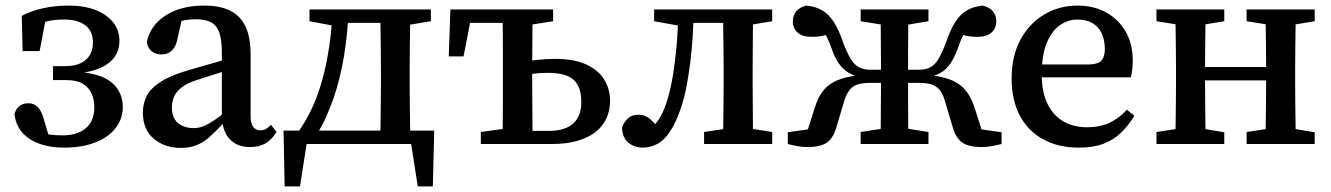

<svg xmlns="http://www.w3.org/2000/svg" viewBox="-20 -516 4771 688"><path d="M209 13Q158 13 118.5 -2Q79 -17 57 -44.5Q35 -72 32 -109Q36 -121 43 -129.5Q50 -138 60 -142Q70 -146 82 -146Q103 -146 116.5 -131Q130 -116 137 -89L160 -11L95 -50Q119 -40 145.5 -35.5Q172 -31 205 -31Q257 -31 287.5 -56.5Q318 -82 318 -132Q318 -159 308 -181Q298 -203 276.5 -216Q255 -229 218 -229H170V-279H212Q247 -279 269 -289.5Q291 -300 302 -319Q313 -338 313 -363Q313 -405 285.5 -425.5Q258 -446 211 -446Q176 -446 150 -440Q124 -434 103 -421L146 -459L122 -333H61L58 -459Q88 -476 132 -486Q176 -496 226 -496Q309 -496 358.5 -461Q408 -426 408 -370Q408 -337 391 -312.5Q374 -288 340.5 -273Q307 -258 258 -253L256 -259Q298 -256 329 -246.5Q360 -237 380 -220.5Q400 -204 410 -181.5Q420 -159 420 -132Q420 -91 395 -58Q370 -25 322.5 -6Q275 13 209 13Z M627 14Q571 14 531.5 -18.5Q492 -51 492 -113Q492 -146 506.5 -173.5Q521 -201 558.5 -224.5Q596 -248 664 -267Q691 -275 717.5 -282.5Q744 -290 770.5 -297.5Q797 -305 824 -312V-273Q790 -263 756.5 -252Q723 -241 691 -231Q651 -219 630.5 -202.5Q610 -186 603 -168Q596 -150 596 -131Q596 -93 618 -75Q640 -57 674 -57Q692 -57 708.5 -63.5Q725 -70 747.5 -85Q770 -100 804 -127L815 -75H781Q755 -47 733 -27Q711 -7 686 3.5Q661 14 627 14ZM876 11Q831 11 804.5 -16Q778 -43 776 -91L775 -95V-327Q775 -374 765.5 -400Q756 -426 735.5 -436.5Q715 -447 681 -447Q661 -447 639 -443Q617 -439 589 -429L636 -465L617 -382Q612 -351 597 -336Q582 -321 559 -321Q536 -321 522.5 -333Q509 -345 506 -365Q518 -424 572.5 -460Q627 -496 712 -496Q768 -496 804.5 -478Q841 -460 859.5 -421.5Q878 -383 878 -319V-101Q878 -73 887.5 -61Q897 -49 913 -49Q925 -49 934 -54.5Q943 -60 951 -69L971 -43Q953 -14 930 -1.5Q907 11 876 11Z M1497 0H1034L1085 -41L1055 152H1000L996 -48H1536L1531 152H1477L1447 -41ZM1342 0Q1343 -25 1343.5 -62.5Q1344 -100 1344.5 -140Q1345 -180 1345 -213V-270Q1345 -303 1344.5 -343Q1344 -383 1343.5 -420.5Q1343 -458 1342 -482H1451Q1450 -458 1449.5 -420.5Q1449 -383 1448.5 -343Q1448 -303 1448 -270V-213Q1448 -180 1448.5 -140Q1449 -100 1449.5 -62.5Q1450 -25 1451 0ZM1089 -440V-482H1197V-423H1179ZM1400 -423V-482H1524V-440L1422 -423ZM1048 -42Q1077 -83 1098.5 -129.5Q1120 -176 1135 -230.5Q1150 -285 1159.5 -348Q1169 -411 1172 -482H1229Q1226 -394 1212.5 -314Q1199 -234 1176 -166Q1163 -130 1148.5 -97Q1134 -64 1115 -35V-10ZM1198 -434V-482H1383V-434Z M1842 0V-47H1947Q2004 -47 2033.5 -73Q2063 -99 2063 -150Q2063 -205 2035.5 -230Q2008 -255 1943 -255Q1916 -255 1888.5 -251.5Q1861 -248 1838 -242V-290Q1866 -297 1901.5 -301Q1937 -305 1970 -305Q2037 -305 2080.5 -285Q2124 -265 2145 -231Q2166 -197 2166 -155Q2166 -122 2154 -94Q2142 -66 2116.5 -45Q2091 -24 2051.5 -12Q2012 0 1958 0ZM1780 0Q1781 -25 1781.5 -62.5Q1782 -100 1782 -140Q1782 -180 1782 -213V-270Q1782 -303 1782 -343Q1782 -383 1781.5 -420.5Q1781 -458 1780 -482H1889Q1888 -458 1888 -420.5Q1888 -383 1887.5 -343Q1887 -303 1887 -270V-213Q1887 -180 1887.5 -140Q1888 -100 1888 -62.5Q1888 -25 1889 0ZM1588 -314 1594 -482H1831V-434H1625L1673 -478L1641 -314ZM1703 0V-43L1818 -59H1834V0ZM1835 -423V-482H1962V-440L1855 -423Z M2283 13Q2254 13 2232 -4.5Q2210 -22 2209 -59Q2217 -81 2231.5 -93Q2246 -105 2269 -105Q2290 -105 2307 -91.5Q2324 -78 2341 -54L2338 -44H2315L2313 -55Q2336 -78 2349 -102Q2362 -126 2373 -164Q2384 -201 2392 -250.5Q2400 -300 2405 -359Q2410 -418 2410 -482H2466Q2465 -432 2462 -384.5Q2459 -337 2453.5 -293Q2448 -249 2440.5 -209Q2433 -169 2422 -135Q2403 -78 2381.5 -45.5Q2360 -13 2335 0Q2310 13 2283 13ZM2324 -440V-482H2433V-423H2418ZM2433 -434V-482H2618V-434ZM2503 0V-43L2609 -59H2646L2747 -43V0ZM2571 0Q2571 -26 2571.5 -63Q2572 -100 2572.5 -140Q2573 -180 2573 -213V-270Q2573 -303 2572.5 -343Q2572 -383 2571.5 -420.5Q2571 -458 2571 -482H2679Q2678 -458 2678 -420.5Q2678 -383 2677.5 -343Q2677 -303 2677 -270V-213Q2677 -180 2677.5 -140Q2678 -100 2678 -63Q2678 -26 2679 0ZM2626 -423V-482H2747V-440L2646 -423Z M2803 0V-42L2933 -61L2861 -9L2901 -134Q2913 -173 2935 -197Q2957 -221 2992.5 -233Q3028 -245 3080 -248L3069 -237Q3040 -244 3020 -256Q3000 -268 2985.5 -289Q2971 -310 2960 -342Q2947 -378 2934 -399.5Q2921 -421 2908 -439L2973 -401Q2950 -393 2931.5 -388.5Q2913 -384 2888 -384Q2855 -384 2838 -399.5Q2821 -415 2821 -439Q2821 -461 2833 -475.5Q2845 -490 2870 -496Q2902 -493 2926 -479Q2950 -465 2968 -437Q2986 -409 3001 -364Q3015 -327 3028.5 -305Q3042 -283 3059 -274.5Q3076 -266 3100 -266H3180V-219H3097Q3071 -219 3053.5 -213.5Q3036 -208 3025 -194.5Q3014 -181 3006 -157L2977 -60Q2965 -19 2941.5 -4Q2918 11 2873 11Q2856 11 2837 7.5Q2818 4 2803 0ZM3569 0Q3553 4 3534 7.5Q3515 11 3498 11Q3454 11 3430 -4Q3406 -19 3394 -60L3365 -157Q3358 -181 3346.5 -194.5Q3335 -208 3317.5 -213.5Q3300 -219 3274 -219H3191V-266H3271Q3296 -266 3313 -274.5Q3330 -283 3343 -305Q3356 -327 3370 -364Q3385 -409 3403 -437Q3421 -465 3445 -479Q3469 -493 3501 -496Q3526 -490 3538 -475.5Q3550 -461 3550 -439Q3550 -415 3533 -399.5Q3516 -384 3483 -384Q3458 -384 3439.5 -388.5Q3421 -393 3398 -401L3463 -439Q3450 -421 3437 -399.5Q3424 -378 3412 -342Q3400 -310 3386 -289Q3372 -268 3352 -256Q3332 -244 3302 -237L3290 -248Q3344 -245 3379 -233Q3414 -221 3436 -197Q3458 -173 3471 -134L3511 -9L3438 -61L3569 -42ZM3135 0Q3136 -26 3136 -63.5Q3136 -101 3136.5 -143Q3137 -185 3137 -223V-261Q3137 -298 3136.5 -339.5Q3136 -381 3136 -419.5Q3136 -458 3135 -482H3236Q3235 -458 3234.5 -419.5Q3234 -381 3234 -339.5Q3234 -298 3234 -261V-223Q3234 -185 3234 -143Q3234 -101 3234.5 -63.5Q3235 -26 3236 0ZM3064 0V-43L3169 -59H3206L3307 -43V0ZM3064 -440V-482H3307V-440L3206 -423H3169Z M3845 13Q3773 13 3718.5 -16.5Q3664 -46 3634.5 -101.5Q3605 -157 3605 -235Q3605 -314 3636 -372.5Q3667 -431 3721 -463.5Q3775 -496 3841 -496Q3899 -496 3943.5 -471.5Q3988 -447 4013.5 -403Q4039 -359 4039 -298Q4039 -281 4037 -265.5Q4035 -250 4032 -239H3657V-285H3885Q3919 -287 3929 -301.5Q3939 -316 3939 -339Q3939 -374 3927 -398Q3915 -422 3893 -434Q3871 -446 3841 -446Q3808 -446 3779 -426.5Q3750 -407 3731.5 -364Q3713 -321 3713 -249Q3713 -187 3733 -145Q3753 -103 3789.5 -81.5Q3826 -60 3875 -60Q3922 -60 3956 -76Q3990 -92 4018 -123L4045 -101Q4024 -67 3997.5 -41Q3971 -15 3934.5 -1Q3898 13 3845 13Z M4191 0Q4192 -25 4192.5 -62.5Q4193 -100 4193.5 -140Q4194 -180 4194 -213V-270Q4194 -303 4193.5 -343Q4193 -383 4192.5 -420.5Q4192 -458 4191 -482H4301Q4300 -458 4299.5 -420.5Q4299 -383 4298.5 -343Q4298 -303 4298 -270V-237Q4298 -192 4298.5 -147Q4299 -102 4299.5 -63.5Q4300 -25 4301 0ZM4514 0Q4515 -26 4515.5 -64Q4516 -102 4516.5 -147Q4517 -192 4517 -237V-270Q4517 -303 4516.5 -343Q4516 -383 4515.5 -420.5Q4515 -458 4514 -482H4623Q4623 -458 4622.5 -420.5Q4622 -383 4621.5 -343Q4621 -303 4621 -270V-213Q4621 -180 4621.5 -140Q4622 -100 4622.5 -63Q4623 -26 4623 0ZM4124 0V-43L4230 -59H4266L4367 -42V0ZM4124 -440V-482H4367V-440L4266 -423H4230ZM4447 0V-43L4553 -59H4589L4691 -42V0ZM4447 -440V-482H4691V-440L4589 -423H4553ZM4253 -228V-276H4562V-228Z"/></svg>

Font: Source Serif 4 18pt Medium
Style: Regular
Weight: 500
Designer: Frank Grießhammer
Foundry: Adobe Systems Incorporated
Version: Version 4.004;hotconv 1.0.116;makeotfexe 2.5.65601